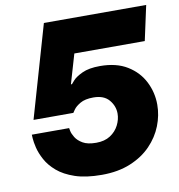

<svg xmlns="http://www.w3.org/2000/svg" viewBox="-83 -816 840 902"><g transform="rotate(-10 337.0 -365.0)"><path d="M331 10Q255 10 203.5 -7.5Q152 -25 120 -52.5Q88 -80 71 -111.5Q54 -143 47.5 -170.5Q41 -198 40 -215.5Q39 -233 39 -233H217Q217 -233 219.5 -219.5Q222 -206 233 -188Q244 -170 267 -156.5Q290 -143 331 -143Q371 -143 398 -160.5Q425 -178 439 -205.5Q453 -233 453 -261Q453 -297 428.5 -326Q404 -355 354 -355Q314 -355 291 -341.5Q268 -328 258.5 -314Q249 -300 249 -300H59L186 -740H674L638 -574H302L261 -434H266Q266 -434 279.5 -449.5Q293 -465 325 -480Q357 -495 410 -495Q488 -495 540 -463Q592 -431 618 -379.5Q644 -328 644 -270Q644 -219 624.5 -169.5Q605 -120 566 -79.5Q527 -39 468 -14.5Q409 10 331 10Z"/></g></svg>

Font: Be Vietnam Pro Black
Style: Italic
Weight: 900
Italic angle: -12°
Designer: Lam Bao, Tony Le, Vietanh Nguyen
Foundry: Yellow Type Foundry
Version: Version 1.002; ttfautohint (v1.8.3)